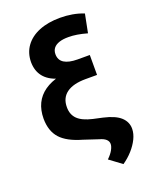

<svg xmlns="http://www.w3.org/2000/svg" viewBox="-167 -833 909 1121"><g transform="rotate(-20 287.5 -272.5)"><path d="M491.2 -711.3 468.4 -596.1Q402.3 -614.9 353.7 -614.6Q319.6 -614.9 295.8 -607Q272.1 -599.1 260 -583.8Q247.9 -568.6 247.9 -546.3Q247.9 -509.6 276.2 -491.7Q304.6 -473.9 358.8 -473.6H435V-389.3H357Q271.2 -389.5 213.7 -407.1Q156.2 -424.7 127.5 -460.8Q98.7 -497 98.2 -551.4Q98.7 -608.4 129 -650.1Q159.2 -691.9 214.6 -714.6Q270.1 -737.3 345.3 -737.3Q384.2 -737.3 420.5 -731Q456.8 -724.7 491.2 -711.3ZM360.5 -431.8H435V-349.8H363.5Q286.6 -349.8 245.6 -319.9Q204.6 -289.9 204.9 -232.4Q204.6 -186.8 233 -158.8Q261.3 -130.8 324.4 -116.4L382.4 -103.7Q455.7 -87.1 488.1 -56.9Q520.6 -26.7 520.1 16Q519.6 46.3 504.1 78Q488.5 109.8 462.1 139.4Q435.7 168.9 402 192.2L325.6 135.7Q350 112.1 361 91.3Q372.1 70.5 371.9 55.9Q372.1 39.1 358.6 26.9Q345.2 14.7 318 7.4L227.9 -22.5Q136 -48.6 95.3 -93.8Q54.6 -139 54.1 -216Q54.6 -322.9 132 -377.4Q209.5 -431.9 360.5 -431.8Z"/></g></svg>

Font: GitLab Sans
Style: Regular
Weight: 400
Designer: Rasmus Andersson
Foundry: Modifications by GitLab B.V., manufactured by rsms
Version: Version 4.000;git-c8fb6b7